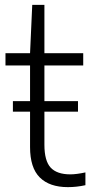

<svg xmlns="http://www.w3.org/2000/svg" viewBox="-20 -760 376 789"><path d="M331 -51.5V1Q295 9 259 9Q183.5 9 143.5 -30.8Q103.5 -70.5 103.5 -155.5V-301H33V-344.5H103.5V-491H2.5V-541.5H103.5L112.5 -740H162.5V-541.5H322V-491H162.5V-344.5H300.5V-301H162.5V-165Q162.5 -99 188.2 -71.2Q214 -43.5 269 -43.5Q294 -43.5 331 -51.5Z"/></svg>

Font: Encode Sans Semi Condensed Light
Style: Regular
Weight: 300
Width: 4
Designer: Multiple Designers
Foundry: Impallari Type
Version: Version 2.000